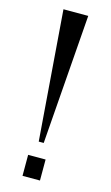

<svg xmlns="http://www.w3.org/2000/svg" viewBox="-115 -758 471 815"><g transform="rotate(15 121.0 -351.0)"><path d="M167 -714.8H58.1L102.1 -145H124ZM73.2 13.2V-79.1H149.9V13.2Z"/></g></svg>

Font: Halibut
Style: Regular
Weight: 400
Designer: Matteo Maggi
Foundry: Collletttivo
Version: Version 3.080 | FøM Fix